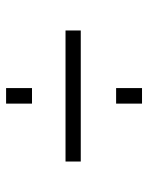

<svg xmlns="http://www.w3.org/2000/svg" viewBox="52 -662 486 630"><g transform="rotate(-90 295.0 -347.0)"><path d="M321 -209V-124H270V-209ZM321 -570V-485H270V-570ZM80 -375H510V-325H80Z"/></g></svg>

Font: Pathway Extreme 8pt Thin
Style: Regular
Weight: 100
Version: Version 1.001;gftools[0.9.26]